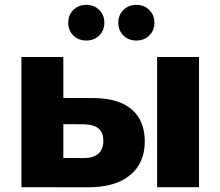

<svg xmlns="http://www.w3.org/2000/svg" viewBox="-20 -777 915 797"><path d="M69 0V-540.3H242.9V-370.4L367 -370Q472.4 -369.6 526.7 -322.9Q581 -276.3 581 -190Q581 -99.7 519.2 -49.4Q457.4 0.9 343.9 0.4ZM409 -192.7Q409 -227.9 388.2 -244.3Q367.4 -260.7 327.1 -261.1L242.9 -261.6V-121.3L327.1 -120.9Q366.6 -120.4 387.8 -138.7Q409 -157 409 -192.7ZM632.2 -540.3H806.1V0H632.2ZM471.1 -682.6Q471.1 -714.8 492.4 -735.8Q513.7 -756.9 546 -756.9Q578.2 -756.9 599.5 -735.8Q620.9 -714.8 620.9 -682.6Q620.9 -650.2 599.5 -629.5Q578.2 -608.8 546 -608.8Q513.7 -608.8 492.4 -629.5Q471.1 -650.2 471.1 -682.6ZM263.3 -682.6Q263.3 -714.8 284.6 -735.8Q305.9 -756.9 338.2 -756.9Q370.4 -756.9 391.8 -735.8Q413.1 -714.8 413.1 -682.6Q413.1 -650.2 391.8 -629.5Q370.4 -608.8 338.2 -608.8Q305.9 -608.8 284.6 -629.5Q263.3 -650.2 263.3 -682.6Z"/></svg>

Font: iiserrat Thin
Style: Regular
Weight: 100
Designer: Akira Ohta
Foundry: Akira Ohta
Version: Version 1.200;Glyphs 3.3.1 (3343)